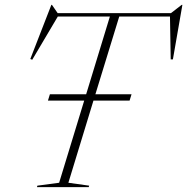

<svg xmlns="http://www.w3.org/2000/svg" viewBox="-20 -769 770 789"><path d="M177 -355.5 185 -381.5H334L431.5 -701H217.5L112.5 -523.5L104.5 -526.5L191 -749H193.5L217 -715H682.5L726.5 -749H729.5L690.5 -525H681.5L678.5 -701H470L372 -381.5H520.5L512.5 -355.5H364L261 -18L346.5 -6L344.5 0H132L133.5 -6L223 -18L326 -355.5Z"/></svg>

Font: Newsreader 72pt ExtraLight
Style: Italic
Weight: 275
Italic angle: -17°
Designer: Hugues Gentile
Foundry: Production Type
Version: Version 1.003; ttfautohint (v1.8.3)